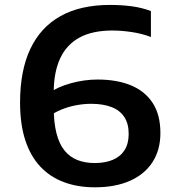

<svg xmlns="http://www.w3.org/2000/svg" viewBox="-20 -770 722 799"><path d="M374.5 9.5Q304 9.5 246.5 -11.8Q189 -33 148 -76.5Q107 -120 85.2 -186.5Q63.5 -253 63.5 -343.5Q63.5 -475.5 106 -566Q148.5 -656.5 231.8 -703Q315 -749.5 438 -749.5Q484.5 -749.5 527 -744Q569.5 -738.5 608 -724V-616Q571.5 -630 528.8 -636.5Q486 -643 447.5 -643Q364.5 -643 310.5 -613.5Q256.5 -584 230 -526.2Q203.5 -468.5 203.5 -384V-325.5Q203.5 -260.5 215 -215.5Q226.5 -170.5 248.8 -143.2Q271 -116 302.8 -103.8Q334.5 -91.5 374.5 -91.5Q417.5 -91.5 449.2 -104.8Q481 -118 498.2 -145Q515.5 -172 515.5 -213Q515.5 -255.5 497.2 -283.2Q479 -311 444 -324.5Q409 -338 359 -338Q329.5 -338 298 -332.2Q266.5 -326.5 236.8 -314.5Q207 -302.5 182.5 -284.5V-381.5Q218.5 -408 274.5 -423.5Q330.5 -439 386.5 -439Q466 -439 524.5 -415Q583 -391 615.2 -341.8Q647.5 -292.5 647.5 -216.5Q647.5 -146.5 615 -95.8Q582.5 -45 521.2 -17.8Q460 9.5 374.5 9.5Z"/></svg>

Font: Encode Sans SC Expanded SemiBold
Style: Regular
Weight: 600
Width: 7
Designer: Multiple Designers
Foundry: Impallari Type
Version: Version 3.002